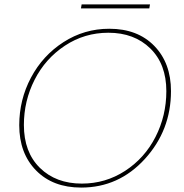

<svg xmlns="http://www.w3.org/2000/svg" viewBox="-20 -840 832 868"><path d="M753 -428Q753 -251 635 -121.5Q517 8 347 8Q219 8 143 -69.5Q67 -147 67 -274Q67 -389 120 -489Q173 -589 267 -649.5Q361 -710 474 -710Q602 -710 677.5 -632.5Q753 -555 753 -428ZM88 -275Q88 -152 160.5 -81Q233 -10 350 -10Q457 -10 545.5 -67.5Q634 -125 683 -221Q732 -317 732 -428Q732 -550 659.5 -621Q587 -692 470 -692Q362 -692 273.5 -633.5Q185 -575 136.5 -479.5Q88 -384 88 -275ZM346 -802 349 -820H658L655 -802Z"/></svg>

Font: Poppins Thin
Style: Italic
Weight: 250
Italic angle: -10°
Designer: Ninad Kale (Devanagari), Jonny Pinhorn (Latin)
Foundry: Indian Type Foundry
Version: Version 3.200;PS 1.000;hotconv 16.6.54;makeotf.lib2.5.65590